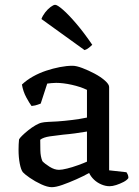

<svg xmlns="http://www.w3.org/2000/svg" viewBox="-20 -773 577 797"><path d="M195 4Q177 4 151 -8Q125 -20 103.5 -35Q82 -50 75 -58Q67 -68 62 -94Q57 -120 57 -151Q57 -163 57.5 -173.5Q58 -184 59 -194Q61 -199 71.5 -209.5Q82 -220 97 -232Q112 -244 127.5 -253Q143 -262 154 -264Q162 -266 179.5 -267Q197 -268 219 -269Q233 -270 248.5 -271.5Q264 -273 280 -275Q296 -277 311.5 -279.5Q327 -282 341 -285V-400Q314 -413 278 -421Q242 -429 213 -429Q203 -429 193.5 -428Q184 -427 176 -426L149 -343Q145 -342 136.5 -338.5Q128 -335 111 -333Q102 -345 89 -369Q76 -393 71 -422Q91 -441 117 -455.5Q143 -470 171.5 -479.5Q200 -489 228.5 -494.5Q257 -500 281 -500Q297 -500 322 -490.5Q347 -481 372.5 -467.5Q398 -454 415.5 -438.5Q433 -423 433 -412V-66L505 -58Q507 -55 510 -49Q513 -43 513 -34Q507 -25 492.5 -17.5Q478 -10 462.5 -5Q447 0 435 0Q418 0 400.5 -7.5Q383 -15 370 -27.5Q357 -40 350 -55Q327 -42 296.5 -28.5Q266 -15 239 -5.5Q212 4 195 4ZM225 -68Q237 -68 259 -73.5Q281 -79 304.5 -87.5Q328 -96 341 -102V-227Q318 -223 292 -219.5Q266 -216 242 -214Q214 -211 187 -207Q160 -203 147 -193Q147 -175 147.5 -149Q148 -123 156 -104Q165 -94 185.5 -81Q206 -68 225 -68ZM331 -565 152 -694Q157 -708 167.5 -721.5Q178 -735 190 -744Q202 -753 209 -753Q218 -753 241.5 -732.5Q265 -712 297 -674.5Q329 -637 363 -587Q359 -583 350 -575.5Q341 -568 331 -565Z"/></svg>

Font: Texturina 12pt
Style: Regular
Weight: 400
Designer: Guillermo Torres Carreño
Foundry: Omnibus-Type
Version: Version 1.002